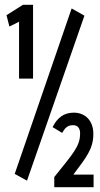

<svg xmlns="http://www.w3.org/2000/svg" viewBox="-20 -706 415 796"><path d="M59 -380H117V-686H75L7 -643L19 -596L59 -616ZM92 43 330 -641 277 -671 41 15ZM205 70H368V18H284C338 -54 367 -89 367 -151C367 -207 332 -239 286 -239C244 -239 217 -217 198 -179L238 -155C252 -181 264 -187 284 -187C304 -187 313 -171 312 -151C312 -99 280 -66 205 28Z"/></svg>

Font: Inconsolata Condensed
Style: Bold
Weight: 700
Width: 3
Monospace: yes
Designer: Raph Levien, Cyreal, Brenton Simpson
Foundry: Raph Levien, Cyreal, Google
Version: Version 3.100